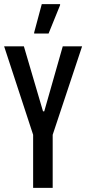

<svg xmlns="http://www.w3.org/2000/svg" viewBox="-21 -913 419 933"><path d="M140 0V-258L-1 -688H95L188 -372H194L284 -688H378L235 -258V0ZM145 -750V-755L182 -893H271V-888L215 -750Z"/></svg>

Font: Saira ExtraCondensed SemiBold
Style: Regular
Weight: 600
Width: 2
Designer: Hector Gatti with collaboration of the Omnibus-Type team
Foundry: Omnibus-Type
Version: Version 1.101